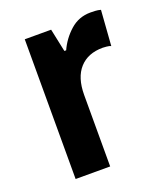

<svg xmlns="http://www.w3.org/2000/svg" viewBox="-109 -631 602 705"><g transform="rotate(-20 192.0 -278.0)"><path d="M326 -556Q334 -556 344.5 -555.5Q355 -555 366 -552L356 -414Q350 -417 339 -418Q328 -419 324 -419Q266 -419 233.5 -383Q201 -347 201 -279V0H66V-546H169L188 -456H195Q213 -496 246.5 -526Q280 -556 326 -556Z"/></g></svg>

Font: Noto Sans Malayalam Condensed
Style: Bold
Weight: 700
Width: 3
Designer: Jelle Bosma - Monotype Design Team
Foundry: Monotype Imaging Inc.
Version: Version 2.104; ttfautohint (v1.8.4.7-5d5b)